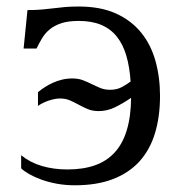

<svg xmlns="http://www.w3.org/2000/svg" viewBox="-20 -549 562 580"><path d="M63 -518.6Q89.4 -518.6 107.2 -520.3Q125 -522 141.1 -523.9Q157.2 -525.9 174.8 -527.6Q192.4 -529.3 217.8 -529.3Q283.7 -529.3 330.1 -508.3Q376.5 -487.3 406.2 -450.7Q436 -414.1 449.7 -364.7Q463.4 -315.4 463.4 -259.3Q463.4 -196.8 448.2 -146.7Q433.1 -96.7 401.6 -61.8Q370.1 -26.9 321.5 -8.1Q272.9 10.7 206.5 10.7Q177.2 10.7 151.1 5.9Q125 1 104 -6.8Q83 -14.6 67.6 -23.4Q52.2 -32.2 43.9 -40.5V-80.1Q70.8 -58.1 106.4 -47.6Q142.1 -37.1 183.6 -37.1Q231 -37.1 266.6 -49.6Q302.2 -62 326.4 -88.4Q350.6 -114.7 363 -155.8Q375.5 -196.8 376 -253.4Q350.1 -235.8 326.7 -224.6Q303.2 -213.4 278.3 -213.4Q259.8 -213.4 245.6 -219.2Q231.4 -225.1 218.3 -232.4Q205.1 -239.7 191.7 -245.6Q178.2 -251.5 161.1 -251.5Q153.8 -251.5 144.8 -249.8Q135.7 -248 126.5 -244.9Q117.2 -241.7 108.9 -237.5Q100.6 -233.4 94.7 -229V-270.5Q104 -278.3 115.2 -285.6Q126.5 -293 139.4 -298.8Q152.3 -304.7 167 -308.3Q181.6 -312 198.2 -312Q216.8 -312 230.7 -306.6Q244.6 -301.3 257.3 -294.9Q270 -288.6 283 -283.2Q295.9 -277.8 312.5 -277.8Q332.5 -277.8 346.9 -285.4Q361.3 -293 374.5 -302.7Q371.6 -346.7 361.6 -380.9Q351.6 -415 332.8 -438.5Q314 -461.9 285.6 -473.9Q257.3 -485.8 217.8 -485.8Q186 -485.8 165 -478.8Q144 -471.7 130.1 -460.2Q116.2 -448.7 107.2 -433.6Q98.1 -418.5 90.3 -402.3H51.3Z"/></svg>

Font: Arian Grqi
Style: Regular
Weight: 400
Designer: Ruben Hakobyan (Tarumian)
Foundry: Ruben Hakobyan (Tarumian)
Version: Version 1.003